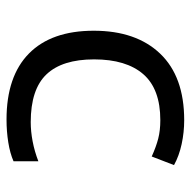

<svg xmlns="http://www.w3.org/2000/svg" viewBox="-18 -570 598 603"><g transform="rotate(90 281.5 -268.0)"><path d="M355 11Q219 11 147.5 -59.5Q76 -130 76 -263Q76 -396 148 -471.5Q220 -547 357 -547Q395 -547 432 -539Q469 -531 498 -515L471 -445Q440 -459 414.5 -465.5Q389 -472 357 -472Q259 -472 212.5 -418.5Q166 -365 166 -264Q166 -164 213 -114.5Q260 -65 363 -65Q392 -65 423.5 -71Q455 -77 486 -89V-11Q461 0 426.5 5.5Q392 11 355 11Z"/></g></svg>

Font: Noto Sans Mono SemiCondensed
Style: Regular
Weight: 400
Width: 4
Designer: Monotype Design Team
Foundry: Monotype Imaging Inc.
Version: Version 2.014